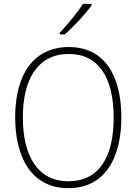

<svg xmlns="http://www.w3.org/2000/svg" viewBox="-20 -970 711 1000"><path d="M457 -942V-950H412C383 -904 333 -844 291 -799V-791H317C364 -831 425 -897 457 -942ZM612 -358C612 -581 521 -725 339 -725C157 -725 59 -585 59 -359C59 -152 143 10 336 10C528 10 612 -149 612 -358ZM99 -359C99 -558 177 -689 339 -689C491 -689 572 -569 572 -358C572 -153 497 -26 336 -26C177 -26 99 -157 99 -359Z"/></svg>

Font: Noto Sans Lao UI SemCond ExtLt
Style: Regular
Weight: 200
Width: 4
Designer: Monotype Design Team
Foundry: Monotype Imaging Inc.
Version: Version 2.000